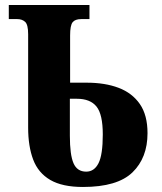

<svg xmlns="http://www.w3.org/2000/svg" viewBox="-20 -734 643 764"><path d="M310 10Q228 10 180 -18Q132 -46 112 -99Q92 -152 92 -226V-598Q92 -636 80 -647Q68 -658 49 -658H15V-714H336V-658H303Q279 -658 269 -645.5Q259 -633 259 -593V-405H325Q398 -405 452 -384.5Q506 -364 536.5 -320Q567 -276 567 -204Q567 -106 507 -48Q447 10 310 10ZM323 -51Q355 -51 372 -84.5Q389 -118 389 -199Q389 -279 364 -310Q339 -341 286 -341H258V-194Q258 -118 272.5 -84.5Q287 -51 323 -51Z"/></svg>

Font: Noto Serif ExtraCondensed Black
Style: Regular
Weight: 900
Width: 2
Designer: Monotype Design Team
Foundry: Monotype Imaging Inc.
Version: Version 2.015; ttfautohint (v1.8.4.7-5d5b)